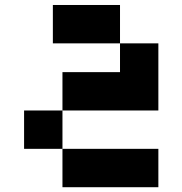

<svg xmlns="http://www.w3.org/2000/svg" viewBox="-20 -450 743 782"><path d="M625 0H234.4V156.2H625V312.5H234.4V156.2H78.1V0H234.4V-156.2H468.8V-273.4H195.3V-429.7H468.8V-273.4H625Z"/></svg>

Font: Sorena-Fanum Normal
Style: Regular
Weight: 400
Designer: Mohammad Darvishi
Version: Version 1.000;March 20, 2024;FontCreator 15.0.0.2958 64-bit